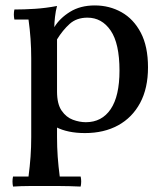

<svg xmlns="http://www.w3.org/2000/svg" viewBox="-20 -475 611 707"><path d="M28 212Q24 193 28 175H85Q90 137 92.5 102Q95 67 95 30V-260Q95 -332 85 -403H33Q29 -422 33 -440Q68 -440 108 -442.5Q148 -445 190 -453Q185 -435 182.5 -412.5Q180 -390 180 -375L190 -330V30Q190 67 192.5 102Q195 137 200 175H277Q281 193 277 212Q231 210 201.5 210Q172 210 143 210Q114 210 86.5 210Q59 210 28 212ZM329 -455Q383 -455 427.5 -430Q472 -405 498.5 -354.5Q525 -304 525 -227Q525 -150 496 -96Q467 -42 415 -13.5Q363 15 293 15Q229 15 186.5 -7Q144 -29 112 -62L190 -138Q190 -92 207 -67.5Q224 -43 248.5 -34Q273 -25 296 -25Q355 -25 387.5 -73Q420 -121 420 -215Q420 -315 387.5 -362.5Q355 -410 302 -410Q262 -410 236.5 -387Q211 -364 190 -330L180 -375Q200 -408 238 -431.5Q276 -455 329 -455Z"/></svg>

Font: Poltawski Nowy
Style: Regular
Weight: 400
Designer: Adam Pótawski, Mateusz Machalski, Borys Kosmynka, Ania Wieluska
Foundry: Capitalics.wtf
Version: Version 1.001;gftools[0.9.25]